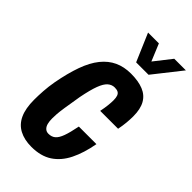

<svg xmlns="http://www.w3.org/2000/svg" viewBox="-229 -789 865 865"><g transform="rotate(45 204.0 -356.0)"><path d="M159 12Q114 12 82 -5Q50 -22 34 -57Q18 -92 18 -147Q18 -173 20 -203.5Q22 -234 28 -268Q41 -338 59.5 -389.5Q78 -441 104.5 -474Q131 -507 165.5 -523Q200 -539 244 -539Q291 -539 323 -526Q355 -513 371 -484.5Q387 -456 387 -410Q387 -391 385 -369Q383 -347 378 -322H264Q269 -347 271 -365.5Q273 -384 273 -398Q273 -414 269.5 -424Q266 -434 258 -438.5Q250 -443 236 -443Q218 -443 203.5 -430.5Q189 -418 177.5 -387.5Q166 -357 155 -301Q146 -248 141.5 -218Q137 -188 136 -172.5Q135 -157 135 -145Q135 -127 138.5 -113.5Q142 -100 150.5 -92Q159 -84 172 -84Q192 -84 205 -95Q218 -106 227.5 -132Q237 -158 246 -204H358Q346 -137 322 -88.5Q298 -40 258.5 -14Q219 12 159 12ZM408 -724 303 -591H224L167 -724H236L284 -608H243L334 -724Z"/></g></svg>

Font: Archivo ExtraCondensed
Style: Bold Italic
Weight: 700
Width: 2
Italic angle: -10°
Designer: Hector Gatti
Foundry: Omnibus-Type
Version: Version 2.001